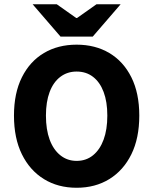

<svg xmlns="http://www.w3.org/2000/svg" viewBox="-20 -875 724 907"><path d="M342 12Q254 12 187.5 -29Q121 -70 83.5 -146Q46 -222 46 -329Q46 -435 83.5 -510Q121 -585 187.5 -624.5Q254 -664 342 -664Q430 -664 496.5 -624.5Q563 -585 600.5 -510Q638 -435 638 -329Q638 -222 600.5 -146Q563 -70 496.5 -29Q430 12 342 12ZM342 -115Q387 -115 419.5 -141.5Q452 -168 469.5 -215.5Q487 -263 487 -329Q487 -394 469.5 -440.5Q452 -487 419.5 -512Q387 -537 342 -537Q298 -537 265 -512Q232 -487 214.5 -440.5Q197 -394 197 -329Q197 -263 214.5 -215.5Q232 -168 265 -141.5Q298 -115 342 -115ZM266 -702 134 -855H248L340 -790H344L436 -855H550L418 -702Z"/></svg>

Font: Mada
Style: Bold
Weight: 700
Designer: Khaled Hosny
Version: Version 1.5